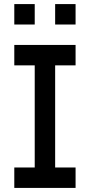

<svg xmlns="http://www.w3.org/2000/svg" viewBox="-20 -920 440 940"><path d="M350 -700H50V-600H150V-100H50V0H350V-100H250V-600H350ZM50 -800H150V-900H50ZM250 -800H350V-900H250Z"/></svg>

Font: LS-VG5000
Style: Regular
Weight: 400
Designer: Justin Bihan, 2021
Foundry: Justin Bihan, 2021
Version: Version 1.000;Glyphs 3.1.2 (3151)